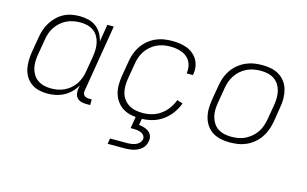

<svg xmlns="http://www.w3.org/2000/svg" viewBox="-91 -773 1981 1237"><g transform="rotate(15 900.0 -154.0)"><path d="M232 8Q203 8 175.5 1.5Q148 -5 125.5 -21Q103 -37 88.5 -60Q74 -83 68 -110.5Q62 -138 62.5 -167Q63 -196 68 -226L85 -326Q89 -352 97.5 -378Q106 -404 121 -428Q136 -452 156.5 -472Q177 -492 201.5 -505Q226 -518 253.5 -523Q281 -528 307 -528Q337 -528 365.5 -521Q394 -514 416 -497.5Q438 -481 452.5 -456.5Q467 -432 473 -404L492 -520H535L461 -74Q459 -65 460.5 -56.5Q462 -48 467.5 -42Q473 -36 481 -33Q489 -30 498 -30H519V8H491Q474 8 458 3.5Q442 -1 431.5 -12.5Q421 -24 418 -40.5Q415 -57 418 -74L422 -97Q408 -72 387 -51Q366 -30 340 -16.5Q314 -3 286.5 2.5Q259 8 232 8ZM246 -30Q268 -30 290.5 -34Q313 -38 334.5 -48Q356 -58 375 -74.5Q394 -91 406.5 -110.5Q419 -130 427 -152.5Q435 -175 438 -197L455 -297Q459 -321 459.5 -345Q460 -369 455 -391.5Q450 -414 438.5 -433.5Q427 -453 408.5 -466Q390 -479 367 -484.5Q344 -490 320 -490Q298 -490 274.5 -485.5Q251 -481 229.5 -470.5Q208 -460 189.5 -443.5Q171 -427 158 -407Q145 -387 137.5 -364.5Q130 -342 127 -319L110 -219Q106 -195 105.5 -171.5Q105 -148 110.5 -126Q116 -104 128 -85Q140 -66 158.5 -53.5Q177 -41 199.5 -35.5Q222 -30 246 -30Z M854 8Q824 8 794 2.5Q764 -3 739.5 -17.5Q715 -32 697.5 -55Q680 -78 671.5 -106Q663 -134 663 -164.5Q663 -195 668 -226L685 -326Q689 -353 698.5 -380Q708 -407 724.5 -431.5Q741 -456 764 -475.5Q787 -495 813.5 -507Q840 -519 868 -523.5Q896 -528 923 -528Q949 -528 974.5 -524.5Q1000 -521 1023 -512Q1046 -503 1064.5 -487.5Q1083 -472 1095 -451Q1107 -430 1110.5 -405Q1114 -380 1109 -354V-350H1067V-353Q1070 -373 1067 -393Q1064 -413 1055 -429.5Q1046 -446 1031.5 -458Q1017 -470 998.5 -477Q980 -484 960.5 -487Q941 -490 920 -490Q898 -490 874.5 -485.5Q851 -481 829.5 -470.5Q808 -460 789.5 -443.5Q771 -427 758 -407Q745 -387 737.5 -364.5Q730 -342 727 -319L710 -219Q706 -195 706 -170.5Q706 -146 712 -123.5Q718 -101 732 -82.5Q746 -64 765.5 -52Q785 -40 809 -35Q833 -30 858 -30Q888 -30 918.5 -38Q949 -46 976 -65Q1003 -84 1022.5 -111Q1042 -138 1053 -168L1091 -156Q1078 -120 1054.5 -88Q1031 -56 998.5 -33.5Q966 -11 928.5 -1.5Q891 8 854 8ZM692 220 698 183H813Q826 183 840 181Q854 179 867.5 174Q881 169 891.5 158Q902 147 905 133Q907 120 899.5 109Q892 98 880.5 93Q869 88 856 86Q843 84 830 84H809L828 -30H870L856 50Q874 52 891 57Q908 62 922 72.5Q936 83 942 99.5Q948 116 944 135Q942 149 935.5 162.5Q929 176 917 186.5Q905 197 891.5 203.5Q878 210 864 213.5Q850 217 835.5 218.5Q821 220 807 220Z M1449 8Q1418 8 1389 2Q1360 -4 1336 -18.5Q1312 -33 1295.5 -56Q1279 -79 1271 -107Q1263 -135 1263 -165Q1263 -195 1268 -226L1285 -326Q1289 -353 1298.5 -380Q1308 -407 1324.5 -431.5Q1341 -456 1364.5 -475.5Q1388 -495 1414.5 -507Q1441 -519 1469 -523.5Q1497 -528 1524 -528Q1555 -528 1584 -522Q1613 -516 1637 -501.5Q1661 -487 1678 -464Q1695 -441 1702.5 -413Q1710 -385 1710.5 -355Q1711 -325 1705 -294L1689 -194Q1684 -167 1674.5 -140Q1665 -113 1648.5 -88.5Q1632 -64 1609 -44.5Q1586 -25 1559.5 -13Q1533 -1 1504.5 3.5Q1476 8 1449 8ZM1450 -30Q1472 -30 1495.5 -34Q1519 -38 1540.5 -48.5Q1562 -59 1581.5 -75.5Q1601 -92 1614.5 -112.5Q1628 -133 1635.5 -155.5Q1643 -178 1647 -201L1664 -301Q1668 -325 1668 -349Q1668 -373 1662.5 -395Q1657 -417 1644.5 -436Q1632 -455 1613 -467.5Q1594 -480 1571.5 -485Q1549 -490 1524 -490Q1502 -490 1478.5 -486Q1455 -482 1433 -471.5Q1411 -461 1392 -444.5Q1373 -428 1359.5 -407.5Q1346 -387 1338 -364.5Q1330 -342 1327 -319L1310 -219Q1306 -195 1305.5 -171Q1305 -147 1311 -125Q1317 -103 1329 -84Q1341 -65 1360 -52.5Q1379 -40 1402 -35Q1425 -30 1450 -30Z"/></g></svg>

Font: Iosevka Extralight Extended
Style: Italic
Weight: 200
Width: 7
Italic angle: -9°
Monospace: yes
Designer: Belleve Invis
Foundry: Belleve Invis
Version: Version 32.5.0; ttfautohint (v1.8.4)